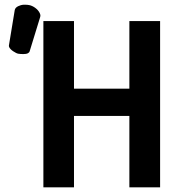

<svg xmlns="http://www.w3.org/2000/svg" viewBox="-20 -801 753 821"><path d="M165.5 -710.9V0H296.4V-305.2H533.2V0H664.6V-710.9H533.2V-421.9H296.4V-710.9ZM106.9 -582 151.9 -728.5C152.3 -730.5 152.8 -731.9 152.8 -733.9C152.8 -737.3 151.9 -741.2 149.9 -745.1C146 -753.4 139.2 -761.2 130.4 -767.6C121.6 -773.9 112.8 -777.8 104.5 -779.3C99.6 -780.3 93.8 -780.8 87.4 -780.8H81.1C72.3 -780.3 64.9 -777.8 58.6 -774.9C49.8 -771 44.4 -765.1 43 -757.8L18.1 -606.4C17.6 -604 18.6 -601.6 19.5 -599.1C22.5 -593.3 27.3 -587.9 36.1 -582C44.9 -576.2 52.2 -572.3 58.1 -571.3C64 -570.3 71.3 -569.8 79.6 -569.8C87.9 -569.8 94.2 -570.8 99.1 -573.2C103 -575.2 106 -578.1 106.9 -582Z"/></svg>

Font: Tuffy
Style: Bold
Weight: 700
Designer: Thatcher Ulrich, Karoly Barta, Michael Everson
Version: Version 001.270